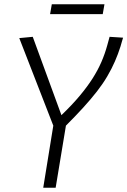

<svg xmlns="http://www.w3.org/2000/svg" viewBox="-20 -877 595 897"><path d="M182 0 229 -290 70 -699 133 -705 267 -339Q317 -387 352.5 -429.5Q388 -472 412.5 -510.5Q437 -549 453.5 -587Q470 -625 481 -665Q484 -675 486.5 -685Q489 -695 492 -705L555 -701Q552 -691 549 -681Q546 -671 543 -660Q532 -625 517 -590.5Q502 -556 481.5 -521Q461 -486 433 -450Q405 -414 369 -374.5Q333 -335 288 -290L240 0ZM214 -811 222 -857H468L460 -811Z"/></svg>

Font: Georama Light
Style: Italic
Weight: 300
Italic angle: -9°
Designer: Jean-Baptiste Levee
Foundry: Production Type
Version: Version 1.001